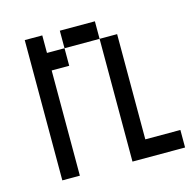

<svg xmlns="http://www.w3.org/2000/svg" viewBox="-81 -581 661 661"><g transform="rotate(-15 250.0 -250.0)"><path d="M500 0V-62.5H375Q375 -62.5 375 -437.5H312.5V0ZM62.5 -500Q62.5 -500 62.5 0H125Q125 0 125 -375H187.5V-437.5H125V-500ZM187.5 -437.5H312.5V-500H187.5Z"/></g></svg>

Font: CalcUnifontExMono
Style: Regular
Weight: 500
Version: Version 15.0.06